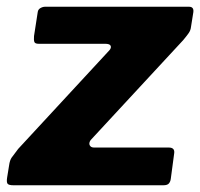

<svg xmlns="http://www.w3.org/2000/svg" viewBox="-34 -550 594 570"><path d="M6 0Q-7 0 -11 -4Q-15 -8 -13 -22L-7 -59Q-5 -74 0.5 -82Q6 -90 20 -108L291 -401Q297 -408 294.5 -414Q292 -420 278 -420H81Q70 -420 68 -425.5Q66 -431 67 -443L78 -514Q79 -522 86 -526Q93 -530 100 -530H527Q542 -530 540 -514L533 -470Q532 -460 526 -451.5Q520 -443 510 -431L235 -134Q229 -125 232.5 -118.5Q236 -112 245 -112H467Q486 -112 483 -94L473 -19Q472 -11 467.5 -5.5Q463 0 451 0H6Z"/></svg>

Font: Libre Franklin Thin ExtraBold
Style: Italic
Weight: 800
Italic angle: -8°
Version: Version 2.000